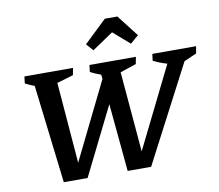

<svg xmlns="http://www.w3.org/2000/svg" viewBox="-93 -1016 1289 1128"><g transform="rotate(-10 551.0 -452.0)"><path d="M198 0 128 -587Q100 -597 73 -611L78 -652H368L360 -610L262 -581L301 -98L527 -558L524 -584Q492 -595 461 -611L466 -652H743L735 -610L639 -578L680 -99L918 -580Q876 -592 836 -612L841 -652H1102L1095 -610L1020 -577L719 0H579L541 -405L340 0ZM677 -904 777 -775 728 -733 630 -818 504 -733 467 -775 602 -904Z"/></g></svg>

Font: Piazzolla SemiBold
Style: Italic
Weight: 600
Italic angle: -11.3°
Designer: Juan Pablo del Peral
Foundry: Huerta Tipografica
Version: Version 1.330